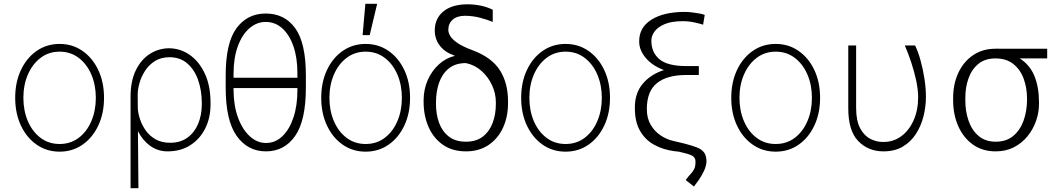

<svg xmlns="http://www.w3.org/2000/svg" viewBox="-20 -784 5568 1007"><path d="M292.6 11.4Q225.1 11.4 172.6 -25Q120 -61.4 89.8 -125.4Q59.7 -189.3 59.7 -271Q59.7 -353 89.8 -416.9Q120 -480.8 172.6 -517.2Q225.1 -553.6 292.6 -553.6Q360.1 -553.6 412.6 -517Q465.2 -480.5 495.4 -416.7Q525.6 -353 525.6 -271Q525.6 -189.3 495.4 -125.4Q465.2 -61.4 412.6 -25Q360.1 11.4 292.6 11.4ZM292.6 -28.8Q350.1 -28.8 392.8 -61.1Q435.4 -93.4 459 -148.4Q482.6 -203.5 482.6 -271Q482.6 -338.4 459 -393.3Q435.4 -448.2 392.6 -480.6Q349.8 -513.1 292.6 -513.1Q235.8 -513.1 193 -480.6Q150.2 -448.2 126.4 -393.3Q102.6 -338.4 102.6 -271Q102.6 -203.5 126.2 -148.4Q149.9 -93.4 192.6 -61.1Q235.4 -28.8 292.6 -28.8Z M664.8 203.1V-274.1Q664.4 -358.7 692.5 -415.7Q720.5 -472.7 766.5 -501.6Q812.5 -530.5 866.1 -530.9Q926.1 -530.5 975.7 -495.7Q1025.2 -460.9 1054.7 -397Q1084.2 -333.1 1084.2 -245.7V-235.8Q1084.2 -166.2 1056.5 -110.6Q1028.8 -55 978.2 -22.5Q927.6 9.9 859 9.9Q808.2 9.9 768.1 -18.8Q728 -47.6 703.5 -96.2L706 203.1ZM702.8 -214.5Q704.5 -187.9 715 -156.8Q725.5 -125.7 745.6 -98Q765.6 -70.3 797.1 -52.7Q828.5 -35.2 872.5 -35.2Q925.8 -35.2 962.7 -61.8Q999.6 -88.4 1018.8 -133.7Q1038 -179 1038.4 -235.8V-245.7Q1038 -310 1019.2 -364Q1000.4 -418 962.9 -450.8Q925.4 -483.7 869 -484Q824.6 -483.7 793 -464Q761.4 -444.2 741.3 -413.4Q721.2 -382.5 711.6 -348.5Q702.1 -314.6 702.1 -285.9Z M1584.2 -386.7V-325.6Q1584.5 -152.7 1528.2 -71.4Q1471.9 9.9 1375 9.9Q1279.1 9.9 1221.2 -71.4Q1163.4 -152.7 1163.7 -325.6V-386.7Q1163.4 -558.9 1220.3 -636Q1277.3 -713.1 1373.6 -713.1Q1472.7 -713.1 1528.6 -635.7Q1584.5 -558.2 1584.2 -386.7ZM1204.9 -376.4H1539.8V-398.8Q1540.1 -480.5 1519 -541.2Q1497.9 -601.9 1460.4 -635.5Q1422.9 -669 1373.6 -669Q1327.1 -669 1288.9 -636.4Q1250.7 -603.7 1228 -543.1Q1205.3 -482.6 1204.9 -398.8ZM1539.8 -312.1V-322.1H1204.9V-312.1Q1205.3 -229.4 1228.5 -166.7Q1251.8 -104 1290.3 -69.1Q1328.8 -34.1 1375 -34.1Q1424.4 -34.1 1461.5 -70Q1498.6 -105.8 1519.4 -168.7Q1540.1 -231.5 1539.8 -312.1Z M1897.7 11.4Q1830.3 11.4 1777.7 -25Q1725.1 -61.4 1695 -125.4Q1664.8 -189.3 1664.8 -271Q1664.8 -353 1695 -416.9Q1725.1 -480.8 1777.7 -517.2Q1830.3 -553.6 1897.7 -553.6Q1965.2 -553.6 2017.8 -517Q2070.3 -480.5 2100.5 -416.7Q2130.7 -353 2130.7 -271Q2130.7 -189.3 2100.5 -125.4Q2070.3 -61.4 2017.8 -25Q1965.2 11.4 1897.7 11.4ZM1897.7 -28.8Q1955.3 -28.8 1997.9 -61.1Q2040.5 -93.4 2064.1 -148.4Q2087.7 -203.5 2087.7 -271Q2087.7 -338.4 2064.1 -393.3Q2040.5 -448.2 1997.7 -480.6Q1954.9 -513.1 1897.7 -513.1Q1840.9 -513.1 1798.1 -480.6Q1755.3 -448.2 1731.5 -393.3Q1707.7 -338.4 1707.7 -271Q1707.7 -203.5 1731.4 -148.4Q1755 -93.4 1797.8 -61.1Q1840.6 -28.8 1897.7 -28.8ZM1881.7 -599.8 1896.3 -764.2H1958.1L1919 -599.8Z M2260.3 -623.6Q2260.3 -687.1 2305.4 -724.1Q2350.5 -761 2431.5 -761.4Q2507.5 -761 2564.3 -733V-669Q2541.9 -679 2501.4 -690Q2460.9 -701 2419.4 -701.3Q2376.4 -701 2353.9 -680.6Q2331.3 -660.2 2331.3 -626.4Q2331.3 -612.9 2341.4 -595.3Q2351.6 -577.8 2379.4 -558.6Q2407.3 -539.4 2460.2 -519.9Q2559.7 -482.2 2602.1 -415.1Q2644.5 -348 2644.5 -252.8V-242.9Q2644.5 -171.2 2618.1 -114Q2591.6 -56.8 2542.1 -23.4Q2492.5 9.9 2423.7 9.9Q2353.3 9.9 2303.8 -24.1Q2254.3 -58.2 2228.2 -116.8Q2202.1 -175.4 2201.7 -248.6V-258.5Q2202.1 -316.8 2223.9 -365.2Q2245.7 -413.7 2282.1 -446.6Q2318.5 -479.4 2362.6 -490.1L2363.6 -492.9Q2315 -508.5 2287.6 -543.5Q2260.3 -578.5 2260.3 -623.6ZM2266.7 -248.2V-237.2Q2266.7 -183.9 2283 -139.4Q2299.4 -94.8 2334.2 -67.8Q2369 -40.8 2423.7 -40.8Q2477.6 -40.8 2512.3 -67.6Q2546.9 -94.5 2563.7 -139.2Q2580.6 -183.9 2580.6 -237.2V-248.2Q2580.6 -293.7 2560.7 -337Q2540.8 -380.3 2505.5 -411.9Q2470.2 -443.5 2423.7 -453.1Q2368.6 -453.1 2333.8 -424.9Q2299 -396.7 2282.8 -350Q2266.7 -303.3 2266.7 -248.2Z M2946.4 11.4Q2878.9 11.4 2826.3 -25Q2773.8 -61.4 2743.6 -125.4Q2713.4 -189.3 2713.4 -271Q2713.4 -353 2743.6 -416.9Q2773.8 -480.8 2826.3 -517.2Q2878.9 -553.6 2946.4 -553.6Q3013.8 -553.6 3066.4 -517Q3119 -480.5 3149.1 -416.7Q3179.3 -353 3179.3 -271Q3179.3 -189.3 3149.1 -125.4Q3119 -61.4 3066.4 -25Q3013.8 11.4 2946.4 11.4ZM2946.4 -28.8Q3003.9 -28.8 3046.5 -61.1Q3089.1 -93.4 3112.7 -148.4Q3136.4 -203.5 3136.4 -271Q3136.4 -338.4 3112.7 -393.3Q3089.1 -448.2 3046.3 -480.6Q3003.6 -513.1 2946.4 -513.1Q2889.6 -513.1 2846.8 -480.6Q2804 -448.2 2780.2 -393.3Q2756.4 -338.4 2756.4 -271Q2756.4 -203.5 2780 -148.4Q2803.6 -93.4 2846.4 -61.1Q2889.2 -28.8 2946.4 -28.8Z M3676.1 -705.6 3667.6 -654.5Q3652 -659.8 3622.2 -666.4Q3592.3 -672.9 3561.1 -672.9Q3502.5 -672.9 3466.1 -657.5Q3429.7 -642 3412.8 -618.4Q3396 -594.8 3396.3 -570.7Q3396 -509.6 3438.4 -473.5Q3480.8 -437.5 3579.5 -437.5H3645.2V-390.6H3576.7Q3477.6 -390.3 3425.1 -347.7Q3372.5 -305 3372.5 -211.6Q3372.5 -164.1 3392.8 -129.6Q3413 -95.2 3444.2 -74.2Q3475.5 -53.3 3508.5 -45.5L3567.5 -31.6Q3608.7 -21 3634.4 -11Q3660.2 -1.1 3672.4 15.3Q3684.7 31.6 3685.4 62.1Q3684.3 87 3672.1 112.7Q3659.8 138.5 3644.7 160.2Q3629.6 181.8 3619.7 194.2L3576 160.2Q3591.3 139.9 3603 127.7Q3614.7 115.4 3621.3 101.7Q3627.8 88.1 3627.8 63.6Q3627.8 41.2 3608.5 31.6Q3589.1 22 3541.5 11.7L3517.4 8.9Q3458.5 1.4 3411.2 -24.5Q3364 -50.4 3336.6 -98.2Q3309.3 -146 3309.7 -218.8Q3309.3 -295.8 3351.7 -345.5Q3394.2 -395.2 3462.4 -416.5Q3401.6 -438.9 3366.8 -480.3Q3332 -521.7 3332.4 -566.8Q3332 -640.6 3397 -681.1Q3462 -721.6 3572.4 -721.6Q3587.7 -721.6 3609 -719.1Q3630.3 -716.6 3649.1 -713.1Q3668 -709.5 3676.1 -705.6Z M4048.3 11.4Q3980.8 11.4 3928.3 -25Q3875.7 -61.4 3845.5 -125.4Q3815.3 -189.3 3815.3 -271Q3815.3 -353 3845.5 -416.9Q3875.7 -480.8 3928.3 -517.2Q3980.8 -553.6 4048.3 -553.6Q4115.8 -553.6 4168.3 -517Q4220.9 -480.5 4251.1 -416.7Q4281.2 -353 4281.2 -271Q4281.2 -189.3 4251.1 -125.4Q4220.9 -61.4 4168.3 -25Q4115.8 11.4 4048.3 11.4ZM4048.3 -28.8Q4105.8 -28.8 4148.4 -61.1Q4191.1 -93.4 4214.7 -148.4Q4238.3 -203.5 4238.3 -271Q4238.3 -338.4 4214.7 -393.3Q4191.1 -448.2 4148.3 -480.6Q4105.5 -513.1 4048.3 -513.1Q3991.5 -513.1 3948.7 -480.6Q3905.9 -448.2 3882.1 -393.3Q3858.3 -338.4 3858.3 -271Q3858.3 -203.5 3881.9 -148.4Q3905.5 -93.4 3948.3 -61.1Q3991.1 -28.8 4048.3 -28.8Z M4429 -545.5H4470.2V-215.9Q4470.5 -150.9 4490.9 -112Q4511.4 -73.2 4543.9 -56.1Q4576.3 -39.1 4612.2 -39.4Q4665.1 -39.1 4706.5 -69.2Q4747.9 -99.4 4771.8 -153.2Q4795.8 -207 4795.5 -277Q4795.1 -315.7 4785 -362.6Q4774.9 -409.4 4759.1 -457.2Q4743.3 -505 4725.5 -545.5H4779.5Q4794.4 -515.6 4807.4 -469.6Q4820.3 -423.7 4828.3 -372.7Q4836.3 -321.7 4836.3 -277Q4836.3 -224.1 4823.3 -173.1Q4810.4 -122.2 4783.4 -80.8Q4756.4 -39.4 4714.3 -14.7Q4672.2 9.9 4614 9.9Q4533 9.9 4480.8 -44.7Q4428.6 -99.4 4429 -217.3Z M4979 -258.5V-269.9Q4979 -343 5006 -401.5Q5033 -459.9 5082.9 -494.1Q5132.8 -528.4 5200.6 -528.4Q5210.6 -529.5 5219.8 -528.4H5472.3V-477.6H5328.5Q5381.7 -443.2 5405.4 -385.3Q5429 -327.4 5429.3 -248.6V-238.6Q5429.3 -193.9 5413.9 -149.7Q5398.4 -105.5 5369.1 -69.4Q5339.8 -33.4 5297.8 -11.7Q5255.7 9.9 5202.1 9.9Q5133.2 9.9 5083.1 -25.6Q5033 -61.1 5006 -122Q4979 -182.9 4979 -258.5ZM5043 -269.9V-258.5Q5042.6 -201 5059.7 -151.3Q5076.7 -101.6 5112.2 -71.2Q5147.7 -40.8 5202.1 -40.8Q5258.2 -40.8 5294.4 -71.2Q5330.6 -101.6 5348.4 -151.3Q5366.1 -201 5366.5 -258.5V-269.9Q5366.1 -325.3 5348.4 -372.7Q5330.6 -420.1 5294 -448.9Q5257.5 -477.6 5200.6 -477.6Q5146.3 -477.6 5111.3 -448.9Q5076.3 -420.1 5059.5 -372.7Q5042.6 -325.3 5043 -269.9Z"/></svg>

Font: Inter UI Extra Light
Style: Regular
Weight: 200
Designer: Rasmus Andersson
Foundry: rsms
Version: 3.2;8d6f07862